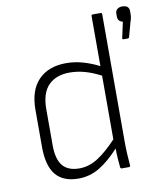

<svg xmlns="http://www.w3.org/2000/svg" viewBox="-80 -760 709 837"><g transform="rotate(-10 274.0 -342.0)"><path d="M201 11Q133 11 100 -29Q67 -69 67 -153V-316Q67 -404 111.5 -449Q156 -494 233 -494Q272 -494 309.5 -483Q347 -472 379 -455V-677Q379 -683 385 -683H420Q426 -683 426 -677V-112Q426 -86 427.5 -57.5Q429 -29 431 -8Q432 0 425 0H394Q388 0 387 -6Q385 -26 383.5 -47.5Q382 -69 382 -90Q335 -39 292.5 -14Q250 11 201 11ZM114 -152Q114 -90 138 -61Q162 -32 212 -32Q255 -32 294.5 -57.5Q334 -83 379 -131V-413Q343 -432 309 -441.5Q275 -451 241 -451Q182 -451 148 -417Q114 -383 114 -311ZM499 -553Q492 -553 494 -560L509 -629Q487 -634 487 -656V-669Q487 -681 495.5 -688Q504 -695 517 -695Q548 -695 548 -669V-656Q548 -640 542 -624L524 -558Q522 -553 517 -553Z"/></g></svg>

Font: Sofia Sans Semi Condensed Light
Style: Regular
Weight: 300
Designer: Botio Nikoltchev, Ani Petrova
Foundry: lettersoup
Version: Version 4.100; ttfautohint (v1.8.4.7-5d5b)